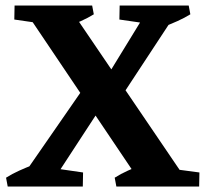

<svg xmlns="http://www.w3.org/2000/svg" viewBox="-20 -678 745 698"><path d="M501 0 58 -658H227L674 0ZM8 0 2 -32Q24 -46 49.5 -57.5Q75 -69 101 -79L114 0ZM141 0 144 -71 282 -51 281 0ZM36 0 302 -384 381 -340 159 0ZM403 0 397 -32Q419 -46 444.5 -57.5Q470 -69 496 -79L509 0ZM564 0 555 -71 705 -51 704 0ZM222 -579 209 -658H315L321 -626Q300 -613 274.5 -601.5Q249 -590 222 -579ZM430 -340 353 -374 527 -658H639ZM552 -587 414 -607 415 -658H555ZM573 -579 560 -658H666L672 -626Q651 -613 625.5 -601.5Q600 -590 573 -579ZM170 -587 32 -607 33 -658H173Z"/></svg>

Font: Eczar SemiBold
Style: Regular
Weight: 600
Designer: Vaibhav Singh
Foundry: Rosetta Type Foundry
Version: Version 2.000